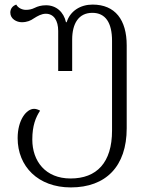

<svg xmlns="http://www.w3.org/2000/svg" viewBox="-20 -567 655 838"><path d="M289 251C442 251 533 159 533 -7V-369C533 -480 483 -547 384 -547C331 -547 286 -519 271 -470H268C258 -515 225 -544 181 -544C160 -544 144 -539 132 -533C118 -526 106 -524 93 -524C77 -524 59 -532 51 -547C34 -541 25 -528 25 -512C25 -484 53 -470 75 -470C98 -470 114 -477 128 -487C144 -497 161 -507 180 -507C215 -507 234 -477 234 -432V-257H295V-394C295 -464 323 -511 383 -511C441 -511 469 -467 469 -389V3C469 143 402 212 288 212C178 212 121 136 121 42C121 -19 136 -55 155 -84C146 -89 137 -92 129 -92C95 -92 57 -43 57 36C57 159 146 251 289 251Z"/></svg>

Font: Noto Serif Georgian Light
Style: Regular
Weight: 300
Designer: Monotype Design Team, Akaki Razmadze
Foundry: Google LLC
Version: Version 2.003